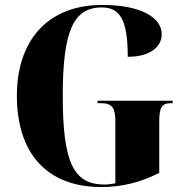

<svg xmlns="http://www.w3.org/2000/svg" viewBox="-20 -744 756 774"><path d="M389 10C472 10 547 -9 622 -47V-252C622 -307 630 -328 668 -328H676V-338H373V-328H389C433 -328 445 -307 445 -256V-5C428 -2 414 0 402 0C275 0 233 -91 233 -358C233 -617 275 -714 390 -714C464 -714 495 -664 495 -515C589 -515 632 -558 632 -606C632 -672 551 -724 392 -724C166 -724 48 -574 48 -358C48 -137 159 10 389 10Z"/></svg>

Font: Noto Serif Display Condensed Black
Style: Regular
Weight: 900
Width: 3
Designer: Monotype Design Team
Foundry: Monotype Imaging Inc.
Version: Version 2.009